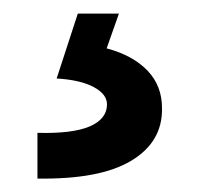

<svg xmlns="http://www.w3.org/2000/svg" viewBox="-20 -20 294 283"><path d="M137.7 133.8Q137.7 118.7 117.9 108.2Q98.1 97.7 63.5 95.7L94.7 0H155.3L137.2 51.3Q175.8 61.5 197.5 84.2Q219.2 106.9 218.8 140.6Q219.2 189.5 173.3 217Q127.4 244.6 35.2 243.2V175.8Q86.9 177.2 112.3 166.3Q137.7 155.3 137.7 133.8Z"/></svg>

Font: Reddit Sans Vanilla
Style: Bold
Weight: 700
Designer: Stephen Hutchings
Foundry: Reddit
Version: Version 1.013